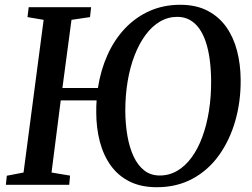

<svg xmlns="http://www.w3.org/2000/svg" viewBox="-20 -773 1055 803"><path d="M635.5 10Q570 10 522.2 -13.8Q474.5 -37.5 443.5 -80.5Q412.5 -123.5 397.5 -180.8Q382.5 -238 382.5 -304Q382.5 -318.5 382.8 -330.2Q383 -342 384 -353H234L195.5 -51.5L273 -38.5L269.5 0H4.5L8.5 -38L78.5 -51.5L162.5 -690L95 -701.5L100 -743H361L356.5 -701.5L279 -690L241 -405H389.5Q401 -479.5 429.5 -543Q458 -606.5 502.2 -653.5Q546.5 -700.5 605 -726.8Q663.5 -753 734 -753Q800.5 -753 848.2 -728Q896 -703 926.5 -659.8Q957 -616.5 971.5 -560.2Q986 -504 986.5 -440.5Q987.5 -349.5 964.2 -268.2Q941 -187 896.2 -124.2Q851.5 -61.5 785.8 -25.8Q720 10 635.5 10ZM648 -39Q688 -39 721.5 -58.8Q755 -78.5 781.5 -114.8Q808 -151 826.2 -200.5Q844.5 -250 854 -310Q863.5 -370 863 -437Q862.5 -484 857 -524.8Q851.5 -565.5 840.5 -598.2Q829.5 -631 812.8 -654.2Q796 -677.5 773.2 -690Q750.5 -702.5 721.5 -702.5Q682.5 -702.5 649 -682.8Q615.5 -663 589 -627.2Q562.5 -591.5 543.2 -542.2Q524 -493 514 -433.8Q504 -374.5 504 -308.5Q504.5 -253 513 -204.2Q521.5 -155.5 539 -118.2Q556.5 -81 583.5 -60Q610.5 -39 648 -39Z"/></svg>

Font: Merriweather 36pt Medium
Style: Italic
Weight: 500
Italic angle: -7.8°
Version: Version 2.101